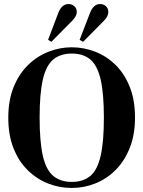

<svg xmlns="http://www.w3.org/2000/svg" viewBox="-20 -913 709 950"><path d="M335 17Q274 17 218 -5Q162 -27 117.5 -70.5Q73 -114 47 -179Q21 -244 21 -331Q21 -416 47 -481Q73 -546 117.5 -590Q162 -634 218.5 -656.5Q275 -679 335 -679Q395 -679 451.5 -657Q508 -635 552 -591.5Q596 -548 622 -483Q648 -418 648 -331Q648 -246 622 -181Q596 -116 552 -72Q508 -28 452 -5.5Q396 17 335 17ZM335 -13Q392 -13 427 -42.5Q462 -72 478 -142Q494 -212 494 -331Q494 -450 478 -519.5Q462 -589 427 -618.5Q392 -648 335 -648Q279 -648 243.5 -618.5Q208 -589 192 -519.5Q176 -450 176 -331Q176 -212 192 -142Q208 -72 243.5 -42.5Q279 -13 335 -13ZM391 -706 374 -716 425 -848Q442 -893 475 -893Q493 -893 504.5 -882Q516 -871 516 -854Q516 -832 494 -810ZM234 -706 218 -716 268 -848Q285 -893 319 -893Q336 -893 348 -882Q360 -871 360 -854Q360 -833 337 -810Z"/></svg>

Font: DM Serif Text
Style: Regular
Weight: 400
Designer: Colophon Foundry, Frank Grießhammer
Foundry: Colophon Foundry
Version: Version 5.200; ttfautohint (v1.8.3)